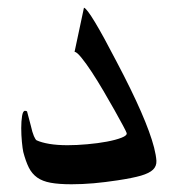

<svg xmlns="http://www.w3.org/2000/svg" viewBox="-20 -518 481 499"><path d="M380.4 -134.8Q385.7 -113.8 386.5 -100.1Q387.2 -86.4 377.7 -77.1Q368.2 -67.9 346.4 -61.5Q324.7 -55.2 285.6 -49.3Q253.4 -44.4 223.6 -41.7Q193.8 -39.1 166 -39.1Q133.3 -39.1 111.8 -43Q90.3 -46.9 76.7 -56.6Q63 -66.4 54.9 -82.5Q46.9 -98.6 40.5 -123Q38.6 -131.8 36.9 -149.4Q35.2 -167 35.2 -185.1Q35.2 -203.1 37.4 -216.6Q39.6 -230 44.9 -230Q48.3 -230 50.3 -228.5L60.1 -191.4Q64 -173.8 68.1 -164.3Q72.3 -154.8 75.2 -153.3Q87.9 -147.5 108.4 -144Q128.9 -140.6 155.8 -140.6Q179.2 -140.6 206.8 -143.1Q234.4 -145.5 257.8 -149.9Q281.2 -154.3 296.1 -160.2Q311 -166 309.1 -172.4Q308.6 -174.8 299.8 -191.4Q291 -208 277.8 -231.4Q264.6 -254.9 249 -281.5Q233.4 -308.1 218.5 -330.8Q203.6 -353.5 191.4 -368.4Q179.2 -383.3 173.8 -383.3L198.2 -498Q212.4 -494.1 283.7 -356.4Q360.8 -210.4 380.4 -134.8Z"/></svg>

Font: XB Khoramshahr
Style: Oblique
Weight: 400
Italic angle: 12°
Designer: Behnam
Foundry: Irmug
Version: Version 8.005 2009